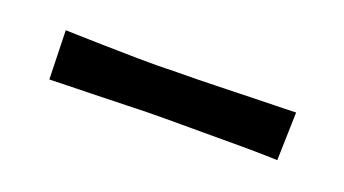

<svg xmlns="http://www.w3.org/2000/svg" viewBox="-25 -54 484 270"><g transform="rotate(20 216.5 80.5)"><path d="M47 118 45 45Q45 45 60.5 45.5Q76 46 101 46.5Q126 47 155 47.5Q184 48 212 47Q240 47 271 46Q302 45 328.5 44.5Q355 44 372 43.5Q389 43 389 43L387 115Q387 115 371 114.5Q355 114 329.5 114Q304 114 274.5 114Q245 114 218 114Q193 114 163.5 115Q134 116 107.5 116.5Q81 117 64 117.5Q47 118 47 118Z"/></g></svg>

Font: Truculenta Medium
Style: Regular
Weight: 500
Version: Version 1.002